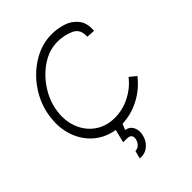

<svg xmlns="http://www.w3.org/2000/svg" viewBox="-265 -838 1221 1221"><g transform="rotate(-45 345.5 -227.0)"><path d="M340 17 324 57Q353 61 368 82Q383 103 383 132Q383 160 369 189Q355 218 327.5 236Q300 254 262 250L276 197Q300 197 316 177Q332 157 332 134Q332 103 292 103H260L282 14Q210 3 155.5 -39Q101 -81 71.5 -145.5Q42 -210 42 -286Q42 -303 46 -339Q58 -436 113.5 -520Q169 -604 251.5 -654.5Q334 -705 423 -705Q472 -705 521 -690.5Q570 -676 603 -636.5Q636 -597 630 -529L573 -533Q578 -599 527 -622Q476 -645 416 -645Q342 -645 274 -600Q206 -555 159.5 -482.5Q113 -410 103 -330Q100 -309 100 -289Q100 -222 128.5 -166Q157 -110 210 -77Q263 -44 333 -44Q404 -44 469.5 -77.5Q535 -111 578 -167L622 -131Q569 -63 494.5 -24.5Q420 14 340 17Z"/></g></svg>

Font: Bellota Text
Style: Italic
Weight: 400
Italic angle: -7.5°
Designer: Kemie Guaida
Foundry: Kemie Guaida
Version: Version 4.001